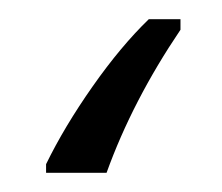

<svg xmlns="http://www.w3.org/2000/svg" viewBox="-20 40 231 200"><path d="M91 220H28V211Q47 172 76.5 130Q106 88 135 60H168V71Q118 145 91 220Z"/></svg>

Font: Noto Sans Display Light Narrow
Style: Regular
Weight: 300
Width: 4
Designer: Monotype Design team
Foundry: Monotype Imaging Inc.
Version: Version 1.000